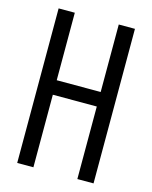

<svg xmlns="http://www.w3.org/2000/svg" viewBox="-112 -808 698 882"><g transform="rotate(15 237.5 -367.5)"><path d="M56 0V-735H133V-414H342V-735H419V0H342V-345H133V0Z"/></g></svg>

Font: Iosevka QP
Style: Regular
Weight: 400
Designer: Belleve Invis
Foundry: Belleve Invis
Version: Version 20.0.0; ttfautohint (v1.8.4)